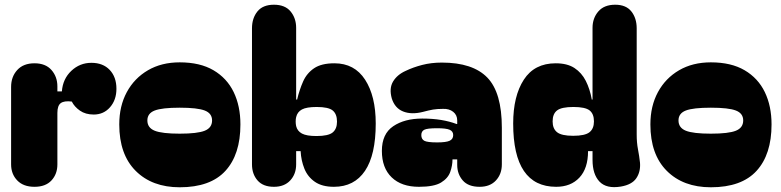

<svg xmlns="http://www.w3.org/2000/svg" viewBox="-20 -791 3309 813"><path d="M126 0Q79 0 53 -27Q27 -54 27 -95V-423Q27 -466 53 -494.5Q79 -523 126 -523Q173 -523 198 -494.5Q223 -466 223 -425V-404H242Q246 -457 282 -491Q318 -525 367 -525Q416 -525 444.5 -495Q473 -465 473 -415Q473 -368 446 -337Q419 -306 377 -306Q342 -306 318.5 -322.5Q295 -339 284 -361Q252 -365 237.5 -354.5Q223 -344 223 -313V-95Q223 -54 198 -27Q173 0 126 0Z M741 2Q624 2 554.5 -67.5Q485 -137 485 -264Q485 -342 517 -401Q549 -460 606.5 -493.5Q664 -527 741 -527Q827 -527 884 -493.5Q941 -460 969.5 -401Q998 -342 998 -264Q998 -137 934.5 -67.5Q871 2 741 2ZM604 -281Q604 -250 635 -237.5Q666 -225 741 -225Q816 -225 847 -237.5Q878 -250 878 -281Q878 -311 847 -323Q816 -335 741 -335Q666 -335 635 -323Q604 -311 604 -281Z M1394 0Q1344 0 1313.5 -21Q1283 -42 1269 -76.5Q1255 -111 1253 -151H1234V-95Q1234 -54 1209 -27Q1184 0 1140 0Q1094 0 1070.5 -27Q1047 -54 1047 -95V-671Q1047 -714 1070 -742.5Q1093 -771 1140 -771Q1187 -771 1210.5 -742.5Q1234 -714 1234 -673V-370L1238 -369Q1248 -411 1263.5 -446Q1279 -481 1310 -502Q1341 -523 1396 -523Q1481 -523 1526 -453.5Q1571 -384 1571 -268Q1571 -135 1525.5 -67.5Q1480 0 1394 0ZM1232 -276Q1232 -271 1232.5 -266.5Q1233 -262 1234 -257Q1239 -236 1258.5 -225.5Q1278 -215 1320 -215Q1370 -215 1388.5 -230Q1407 -245 1407 -276Q1407 -308 1389 -323Q1371 -338 1321 -338Q1278 -338 1258.5 -327.5Q1239 -317 1234 -295Q1233 -291 1232.5 -286.5Q1232 -282 1232 -276Z M1754 0Q1680 0 1638.5 -40Q1597 -80 1597 -152Q1597 -224 1645 -256.5Q1693 -289 1768 -289Q1812 -289 1848 -283Q1884 -277 1913 -266H1916V-281Q1916 -304 1899 -317.5Q1882 -331 1856 -330Q1831 -330 1813.5 -327Q1796 -324 1770 -317Q1722 -305 1687 -319Q1652 -333 1639 -374Q1627 -417 1644.5 -446Q1662 -475 1698 -491Q1729 -506 1767.5 -516Q1806 -526 1851 -526Q1982 -526 2043.5 -462.5Q2105 -399 2105 -250V-95Q2105 -54 2080 -27Q2055 0 2011 0Q1963 0 1939.5 -27Q1916 -54 1916 -93V-116H1896Q1896 -90 1886.5 -63Q1877 -36 1847.5 -18Q1818 0 1754 0ZM1764 -219Q1764 -202 1776.5 -195Q1789 -188 1831 -188Q1869 -188 1884 -195Q1899 -202 1899 -219Q1899 -235 1884 -241.5Q1869 -248 1831 -248Q1789 -248 1776.5 -241.5Q1764 -235 1764 -219Z M2335 0Q2153 0 2153 -268Q2153 -384 2198 -453.5Q2243 -523 2333 -523Q2382 -523 2412.5 -503Q2443 -483 2460.5 -448.5Q2478 -414 2486 -369L2489 -370V-673Q2489 -714 2513.5 -742.5Q2538 -771 2585 -771Q2631 -771 2653.5 -742.5Q2676 -714 2676 -671V-221Q2676 -187 2681.5 -158.5Q2687 -130 2690 -102Q2693 -64 2674.5 -36.5Q2656 -9 2609 -1Q2548 9 2518.5 -22Q2489 -53 2489 -114V-151H2470Q2470 -78 2433.5 -39Q2397 0 2335 0ZM2320 -277Q2320 -246 2339 -231Q2358 -216 2407 -216Q2457 -216 2476 -231Q2495 -246 2495 -277Q2495 -309 2476.5 -323.5Q2458 -338 2408 -338Q2358 -338 2339 -323.5Q2320 -309 2320 -277Z M2990 2Q2873 2 2803.5 -67.5Q2734 -137 2734 -264Q2734 -342 2766 -401Q2798 -460 2855.5 -493.5Q2913 -527 2990 -527Q3076 -527 3133 -493.5Q3190 -460 3218.5 -401Q3247 -342 3247 -264Q3247 -137 3183.5 -67.5Q3120 2 2990 2ZM2853 -281Q2853 -250 2884 -237.5Q2915 -225 2990 -225Q3065 -225 3096 -237.5Q3127 -250 3127 -281Q3127 -311 3096 -323Q3065 -335 2990 -335Q2915 -335 2884 -323Q2853 -311 2853 -281Z"/></svg>

Font: Bagel Fat One
Style: Regular
Weight: 400
Designer: Kyung-won Kim
Foundry: JAMO
Version: Version 1.000; ttfautohint (v1.8.4.7-5d5b);gftools[0.9.28]